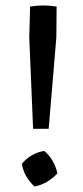

<svg xmlns="http://www.w3.org/2000/svg" viewBox="-20 -679 302 702"><path d="M187 -655 186 -542 158 -208H101L87 -542L90 -655Q102 -657 114 -658Q126 -659 138 -659Q150 -659 162.5 -658Q175 -657 187 -655ZM142 -127Q178 -97 190 -45Q153 -6 106 3Q67 -34 60 -80Q75 -99 97 -111.5Q119 -124 142 -127Z"/></svg>

Font: Piazzolla SC Medium
Style: Regular
Weight: 500
Designer: Juan Pablo del Peral
Foundry: Huerta Tipografica
Version: Version 1.330